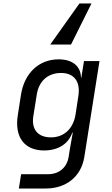

<svg xmlns="http://www.w3.org/2000/svg" viewBox="-20 -900 640 1100"><path d="M504 -880H435L268 -645H387ZM88 180H242C360 180 445 111 463 0L550 -550H461L446 -455H444C443 -521 395 -560 316 -560C203 -560 119 -481 100 -356L82 -240C62 -114 120 -38 233 -38C312 -38 372 -75 394 -140H397L381 -50L373 0C363 60 318 98 256 98H101ZM272 -113C196 -113 159 -160 171 -235L191 -360C203 -435 254 -482 330 -482C404 -482 442 -433 429 -350L413 -245C400 -162 346 -113 272 -113Z"/></svg>

Font: JetBrains Mono
Style: Italic
Weight: 400
Italic angle: -9°
Monospace: yes
Designer: Philipp Nurullin, Konstantin Bulenkov
Foundry: JetBrains
Version: Version 2.305